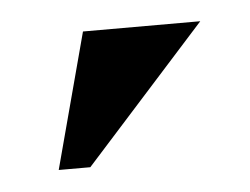

<svg xmlns="http://www.w3.org/2000/svg" viewBox="-28 -731 276 212"><g transform="rotate(-5 110.0 -625.0)"><path d="M30 -550 70 -700H200L65 -550Z"/></g></svg>

Font: Yeseva One
Style: Regular
Weight: 400
Designer: Jovanny Lemonad
Foundry: Jovanny Lemonad
Version: Version 2.000